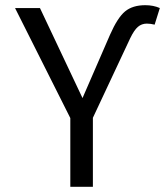

<svg xmlns="http://www.w3.org/2000/svg" viewBox="-20 -720 640 740"><path d="M576 -625Q560 -629 546 -629Q526 -629 511.5 -616.5Q497 -604 482 -573L338 -266V0H251V-265L38 -689H134L298 -342L404 -586Q433 -652 462 -676Q491 -700 540 -700Q571 -700 596 -689Z"/></svg>

Font: Fira Mono
Style: Regular
Weight: 400
Designer: Carrois Corporate & Edenspiekermann AG
Foundry: Carrois Corporate GbR & Edenspiekermann AG
Version: Version 3.206;PS 003.206;hotconv 1.0.70;makeotf.lib2.5.58329